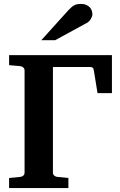

<svg xmlns="http://www.w3.org/2000/svg" viewBox="-20 -949 607 969"><path d="M472.2 -479 454.1 -590.8Q452.6 -603 448.2 -606.9Q443.8 -610.8 435.1 -610.8H247.1V-78.1Q247.1 -68.4 253.9 -62.7Q260.7 -57.1 269 -56.2L325.2 -50.8V0H25.9V-50.8L82 -56.2Q91.3 -57.1 97.7 -62.7Q104 -68.4 104 -78.1V-592.8Q104 -602.5 97.7 -608.4Q91.3 -614.3 82 -615.2L25.9 -620.1V-670.9H544.9V-479ZM446.3 -876.5Q446.3 -871.6 444.1 -865.5Q441.9 -859.4 438.5 -853.5Q435.1 -847.7 430.2 -842.5Q425.3 -837.4 420.4 -834.5L258.3 -746.1H188.5L325.2 -897.5Q334 -906.7 341.1 -912.8Q348.1 -918.9 355.2 -922.6Q362.3 -926.3 370.1 -927.7Q377.9 -929.2 388.2 -929.2Q404.3 -929.2 415.3 -924.3Q426.3 -919.4 433.3 -911.9Q440.4 -904.3 443.4 -894.8Q446.3 -885.3 446.3 -876.5Z"/></svg>

Font: Charis SIL Cyr
Style: Bold
Weight: 700
Foundry: SIL International
Version: Version 5.000